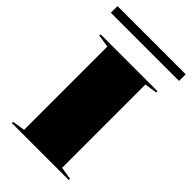

<svg xmlns="http://www.w3.org/2000/svg" viewBox="-260 -985 1083 1083"><g transform="rotate(45 281.5 -444.0)"><path d="M508 -708V-698L433 -686V-22L508 -10V0H54V-10L130 -22V-686L54 -698V-708ZM9 -835V-888H553V-835Z"/></g></svg>

Font: Kalnia Expanded Medium
Style: Regular
Weight: 500
Width: 7
Designer: Frida Medrano
Foundry: Frida Medrano
Version: Version 1.105